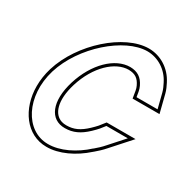

<svg xmlns="http://www.w3.org/2000/svg" viewBox="-187 -965 1196 1210"><g transform="rotate(30 410.5 -360.0)"><path d="M540.5 -198 568.2 -233H723.9L629.8 -128C611.1 -106 587.7 -85 568.8 -69H567.8C491.3 2 391.3 51 304.9 50C140.9 50 36.8 -145 101.6 -360C167 -574 392.1 -769 556.5 -770C636.4 -770 707.8 -723 743 -652L743.7 -651C752.5 -634 763.5 -611 768.8 -589L795 -485H641.9L635.9 -521C633.4 -535 629.9 -546 624.2 -558C601 -607 566.9 -629 513.7 -630C403.2 -630 291.6 -521 241.6 -360C192 -198 238.6 -89 347.7 -90C406.4 -90 453 -112 504.6 -161C519.1 -175 530.1 -186 540.5 -198ZM525.2 -210.8C514.9 -199.1 504.9 -189.1 490.7 -175.4C441.5 -128.7 400.7 -110 347.6 -110C334.5 -109.9 323.2 -111.5 312.9 -114.6C250.9 -133.2 218.5 -216.2 260.7 -354.1C309.5 -511 416.7 -610 513.5 -610C559.8 -609.1 585.7 -592.6 606.2 -549.4C611.1 -539 613.9 -530 616.2 -517.6L624.9 -465H820.6L788.2 -593.8C782.3 -618.4 770.5 -642.7 761.5 -660.2L760.9 -661.3L760.3 -662.2C721.1 -739.6 643.8 -790 556.4 -790C379.1 -788.9 149.9 -586.6 82.4 -365.8C68.6 -319.9 62.1 -274.7 62.1 -231.8C62 -66.7 159.7 70 304.8 70C396 71.1 497.9 21.1 575.6 -48.8C578.4 -51.1 579.6 -52 581.7 -53.7C600.9 -70 625.3 -91.8 644.9 -114.8L768.7 -253H558.6Z"/></g></svg>

Font: Nordica Plus
Style: NordicaClassicRgCondOblOl
Weight: 500
Version: Version 1.01